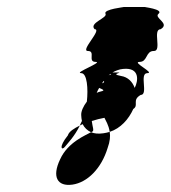

<svg xmlns="http://www.w3.org/2000/svg" viewBox="-20 -779 486 546"><path d="M211 -571C228 -571 231 -526 227 -490C217 -477 210 -462 211 -451C211 -446 212 -440 213 -435C210 -430 209 -426 207 -422C210 -423 212 -425 215 -426C220 -416 228 -408 239 -403C240 -404 242 -404 243 -405C248 -408 243 -418 241 -435C254 -439 266 -442 277 -444C280 -437 289 -424 292 -404C323 -414 346 -440 359 -469C376 -480 354 -494 380 -509C403 -509 375 -571 399 -571C422 -571 353 -603 377 -603C400 -603 394 -634 417 -634H418C441 -634 413 -696 437 -696C465 -713 416 -728 431 -740C446 -753 387 -759 393 -759H331C337 -759 273 -753 280 -740C287 -728 232 -714 249 -696C272 -696 207 -634 230 -634C253 -634 228 -603 252 -603C275 -603 188 -571 211 -571ZM151 -326C127 -276 143 -248 186 -254C228 -260 268 -299 286 -358C293 -377 294 -392 292 -404C286 -402 280 -401 274 -400C260 -398 248 -399 239 -403C225 -395 173 -375 151 -326ZM173 -394C145 -359 156 -350 165 -362C172 -371 192 -391 207 -422C191 -414 176 -405 173 -394ZM255 -515C257 -520 259 -524 262 -529C271 -525 281 -522 267 -519C263 -518 259 -517 255 -515ZM270 -542C272 -544 273 -547 275 -549C277 -547 277 -544 270 -542ZM289 -565C291 -567 294 -568 295 -569C297 -568 296 -567 289 -565ZM300 -573C309 -578 319 -582 330 -583C379 -588 373 -548 363 -529C357 -546 344 -560 324 -563C286 -570 345 -573 305 -573Z"/></svg>

Font: bitstorm
Style: excnobl
Weight: 400
Version: Version 0.2